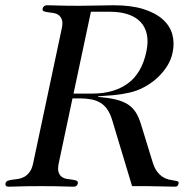

<svg xmlns="http://www.w3.org/2000/svg" viewBox="-46 -700 733 722"><path d="M230.5 -348.1H301.3Q382.8 -348.1 435.1 -386.5Q487.3 -424.8 504.4 -505.9Q512.2 -542.5 506.3 -570.3Q500.5 -598.1 482.7 -617.2Q464.8 -636.2 435.8 -646Q406.7 -655.8 367.7 -655.8H295.9ZM174.8 -85.9Q170.4 -64.5 174.3 -52.5Q178.2 -40.5 186.8 -34.7Q195.3 -28.8 206.3 -27.1Q217.3 -25.4 226.8 -24.2Q236.3 -22.9 242.2 -20.3Q248 -17.6 246.6 -9.8Q245.6 -5.4 241.9 -1.7Q238.3 2 231.4 2Q222.2 2 212.4 1.7Q202.6 1.5 189 1Q175.3 0.5 156 0.2Q136.7 0 108.9 0Q80.6 0 61.3 0.2Q42 0.5 28.1 1Q14.2 1.5 4.2 1.7Q-5.9 2 -14.6 2Q-21.5 2 -23.9 -1.7Q-26.4 -5.4 -25.4 -9.8Q-23.9 -17.6 -16.8 -20.3Q-9.8 -22.9 0.2 -24.2Q10.3 -25.4 22 -27.1Q33.7 -28.8 44.7 -34.7Q55.7 -40.5 64.9 -52.5Q74.2 -64.5 78.6 -85.9L186 -591.8Q190.9 -613.8 186.8 -625.7Q182.6 -637.7 174.1 -643.6Q165.5 -649.4 154.5 -651.1Q143.6 -652.8 134 -654.1Q124.5 -655.3 118.7 -657.7Q112.8 -660.2 114.3 -668Q115.2 -672.4 119.4 -676.3Q123.5 -680.2 130.4 -680.2Q139.2 -680.2 148.9 -679.9Q158.7 -679.7 172.4 -679.2Q186 -678.7 205.3 -678.5Q224.6 -678.2 252.9 -678.2Q289.1 -678.2 319.3 -679.2Q349.6 -680.2 381.3 -680.2Q447.8 -680.2 493.4 -665.8Q539.1 -651.4 566.2 -627Q593.3 -602.5 602.1 -570.3Q610.8 -538.1 603 -502Q597.7 -475.6 582.3 -451.2Q566.9 -426.8 544.9 -406.7Q522.9 -386.7 495.6 -372.1Q468.3 -357.4 438 -351.1Q409.7 -344.7 379.6 -342Q349.6 -339.4 322.8 -337.9L322.3 -335.9Q360.8 -332.5 387.9 -326.2Q415 -319.8 433.8 -308.1Q452.6 -296.4 464.4 -277.8Q476.1 -259.3 484.4 -231.9L527.8 -90.8Q534.7 -67.9 544.9 -54.7Q555.2 -41.5 566.4 -34.4Q577.6 -27.3 588.6 -24.9Q599.6 -22.5 608.4 -21.2Q617.2 -20 622.1 -18.1Q627 -16.1 625.5 -9.8Q624 -3.9 621.3 -1Q618.7 2 611.3 2Q590.8 2 563.7 1Q536.6 0 508.8 0H450.7L374.5 -252.9Q367.2 -274.9 356.7 -289.8Q346.2 -304.7 331.1 -313.7Q315.9 -322.8 296.6 -326.4Q277.3 -330.1 252.4 -330.1H226.6Z"/></svg>

Font: XB Zar
Style: Italic
Weight: 400
Italic angle: -12°
Designer: Behnam
Foundry: Irmug
Version: Version 8.005 2009